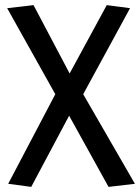

<svg xmlns="http://www.w3.org/2000/svg" viewBox="-20 -725 547 750"><path d="M488 -693 305 -357 507 -7 404 5 250 -273 102 5 12 -7 196 -357 8 -693 111 -705 252 -438 397 -705Z"/></svg>

Font: Magra
Style: Regular
Weight: 400
Designer: Viviana Monsalve
Foundry: Viviana Monsalve
Version: Version 1.001